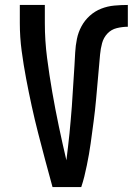

<svg xmlns="http://www.w3.org/2000/svg" viewBox="-20 -755 540 775"><path d="M192 0Q177 -54 162.5 -108.5Q148 -163 134 -217.5Q120 -272 108 -327Q96 -382 85.5 -437.5Q75 -493 67.5 -549Q60 -605 60 -662V-735H161V-662Q161 -591 170 -521.5Q179 -452 191 -383Q203 -314 217.5 -245Q232 -176 248 -108Q251 -135 254.5 -162Q258 -189 260.5 -216.5Q263 -244 265.5 -271Q268 -298 270 -325.5Q272 -353 273.5 -380Q275 -407 277 -434.5Q279 -462 280.5 -489Q282 -516 283.5 -543.5Q285 -571 290.5 -598Q296 -625 309 -649Q322 -673 342.5 -691.5Q363 -710 388.5 -720Q414 -730 441.5 -732.5Q469 -735 496 -735V-647Q474 -647 451.5 -641.5Q429 -636 413.5 -619.5Q398 -603 392 -580.5Q386 -558 384 -535.5Q382 -513 380 -490.5Q378 -468 376 -445.5Q374 -423 372 -400.5Q370 -378 368 -355.5Q366 -333 363.5 -310.5Q361 -288 358 -265.5Q355 -243 352 -221Q349 -199 346 -176.5Q343 -154 339 -132Q335 -110 330.5 -87.5Q326 -65 320.5 -43Q315 -21 308 0Z"/></svg>

Font: Zed Sans Semibold
Style: Regular
Weight: 600
Designer: Belleve Invis
Foundry: Belleve Invis
Version: Version 1.0.0; ttfautohint (v1.8.4)